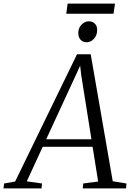

<svg xmlns="http://www.w3.org/2000/svg" viewBox="-80 -1052 742 1072"><path d="M-60.5 0 -57 -27.5 4.5 -38.5 350 -749H426.5L549.5 -40L626 -27.5L624 0H382L384.5 -27.5L468 -38.5L437 -232.5H158.5L69.5 -39.5L154.5 -27.5L152 0ZM178 -274.5H430.5L373.5 -633L367.5 -685.5L345 -636ZM404 -816Q390.5 -816 379.8 -822.2Q369 -828.5 363 -840.2Q357 -852 357 -868Q357.5 -896.5 375.5 -914.8Q393.5 -933 415.5 -933Q436.5 -933 449.8 -919.8Q463 -906.5 462.5 -883Q462 -854 444.2 -835Q426.5 -816 404 -816ZM297.5 -1032H562L554 -975.5H290Z"/></svg>

Font: Merriweather 72pt Light
Style: Italic
Weight: 300
Italic angle: -7.8°
Version: Version 2.101